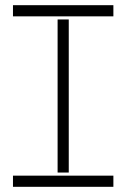

<svg xmlns="http://www.w3.org/2000/svg" viewBox="-20 -720 487 740"><path d="M30 -700V-657H417V-700ZM202 -645V-55H245V-645ZM30 -43V0H417V-43Z"/></svg>

Font: Anthony
Style: Regular
Weight: 400
Designer: Sun Young Oh
Foundry: Velvetyne Type Foundry
Version: Version 1.000;hotconv 1.0.109;makeotfexe 2.5.65596